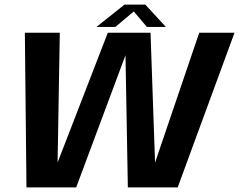

<svg xmlns="http://www.w3.org/2000/svg" viewBox="-20 -818 1044 838"><path d="M95.5 0H312.5L532 -588.5H527.5L538 0H755.5L1003.5 -675H849.5L649.5 -87H657.5L637 -675H450.5L223 -87H231L241 -675H88.5ZM401 -700.5H483.5L564 -768L621 -700.5H704L614 -798H523.5Z"/></svg>

Font: Anybody UltraCondensed Thin SemiBold
Style: Italic
Weight: 600
Italic angle: -10°
Version: Version 1.111